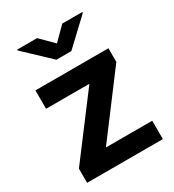

<svg xmlns="http://www.w3.org/2000/svg" viewBox="-181 -854 870 958"><g transform="rotate(-30 254.0 -375.0)"><path d="M473.5 -105.9V0H74.3V-105.9ZM464.9 -449.4 126.8 0H37V-81.6L373.9 -528.3H464.9ZM416.4 -528.3V-422.3H44.4V-528.3ZM181.9 -750.1 254.5 -677.6 327.1 -750.1H442.4V-744.9L297.6 -608.5H211.7L66.8 -745.5V-750.1Z"/></g></svg>

Font: Vazirmatn
Style: Regular
Weight: 400
Designer: Saber Rastikerdar
Foundry: Saber Rastikerdar
Version: Version 33.003;September 2, 2022;FontCreator 14.0.0.2862 64-